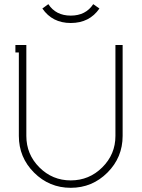

<svg xmlns="http://www.w3.org/2000/svg" viewBox="-20 -896 682 925"><path d="M320.8 -820.8Q393.1 -820.8 429.2 -876L459 -855Q411.1 -785.2 320.8 -785.2Q231.9 -785.2 184.1 -855L212.9 -876Q249 -820.8 320.8 -820.8ZM106.9 -679.2V-241.2Q106.9 -152.3 169.7 -89.6Q232.4 -26.9 320.8 -26.9Q409.7 -26.9 472.9 -89.8Q536.1 -152.8 536.1 -241.2V-679.2H570.8V-241.2Q570.8 -137.7 497.6 -64.5Q424.3 8.8 320.8 8.8Q217.3 8.8 144 -64.5Q70.8 -137.7 70.8 -241.2V-643.1H54.2V-679.2Z"/></svg>

Font: Rawengulk
Style: Regular
Weight: 400
Version: Version 0.92